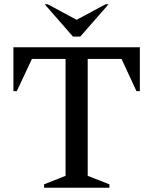

<svg xmlns="http://www.w3.org/2000/svg" viewBox="-20 -882 720 902"><path d="M187 0V-16L288 -56V-605H130L59 -454H43V-660H637V-454H621L551 -605H392V-56L494 -16V0ZM323 -710 190 -862H204L340 -789L476 -862H490L357 -710Z"/></svg>

Font: Spectral Medium
Style: Regular
Weight: 500
Designer: Jean-Baptiste Levee
Foundry: Production Type
Version: Version 2.001